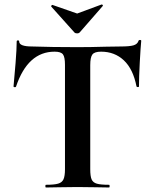

<svg xmlns="http://www.w3.org/2000/svg" viewBox="-20 -831 683 851"><path d="M51 -447Q50 -444 45 -444.5Q40 -445 40 -448Q44 -488 49 -551.5Q54 -615 54 -647Q54 -652 59.5 -652Q65 -652 65 -647Q65 -625 122 -625Q208 -622 323 -622Q382 -622 448 -624L516 -625Q554 -625 571.5 -630Q589 -635 594 -650Q595 -654 600.5 -654Q606 -654 606 -650Q603 -620 599.5 -554Q596 -488 596 -448Q596 -445 591 -445Q586 -445 585 -448Q570 -525 529 -563.5Q488 -602 428 -602Q399 -602 389.5 -589.5Q380 -577 380 -542V-81Q380 -50 386 -36Q392 -22 409 -17Q426 -12 463 -12Q466 -12 466 -6Q466 0 463 0Q427 0 406 -1L323 -2L242 -1Q221 0 184 0Q181 0 181 -6Q181 -12 184 -12Q220 -12 237.5 -17Q255 -22 261.5 -36.5Q268 -51 268 -81V-544Q268 -578 259 -590Q250 -602 222 -602Q103 -602 51 -447ZM207 -804Q207 -806 209.5 -808Q212 -810 213 -809L322 -771L430 -811H431Q434 -811 435.5 -808.5Q437 -806 435 -804L333 -687Q329 -683 322 -683Q314 -683 310 -687L207 -802Z"/></svg>

Font: Cormorant SC
Style: Bold
Weight: 700
Designer: Christian Thalmann (Catharsis Fonts)
Foundry: Catharsis Fonts
Version: Version 4.000